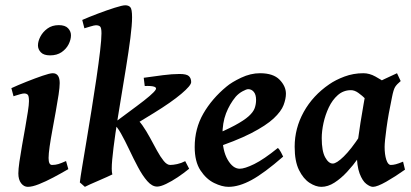

<svg xmlns="http://www.w3.org/2000/svg" viewBox="-20 -703 1586 741"><path d="M253.9 -566.9Q253.9 -550.3 244.9 -532.2Q235.8 -514.2 217.8 -501.7Q199.7 -489.3 173.3 -489.3Q148.9 -489.3 137.7 -501Q126.5 -512.7 126.5 -527.8Q126.5 -543.9 136 -562Q145.5 -580.1 163.3 -593Q181.2 -606 207 -606Q231.4 -606 242.7 -594Q253.9 -582 253.9 -566.9ZM243.7 -50.3Q215.3 -33.7 185.8 -18.1Q156.2 -2.4 130.4 7.8Q104.5 18.1 87.4 18.1Q72.3 18.1 61.5 4.2Q50.8 -9.8 50.8 -33.7Q50.8 -49.8 54.9 -78.6Q59.1 -107.4 65.2 -142.1Q71.3 -176.8 77.4 -210.9Q83.5 -245.1 87.6 -272.2Q91.8 -299.3 91.8 -312.5Q91.8 -333 86.9 -337.6Q82 -342.3 73.2 -342.3Q68.4 -342.3 58.6 -339.6Q48.8 -336.9 40.5 -334.2Q32.2 -331.5 32.2 -331.5L23.9 -362.8Q49.3 -374.5 82.5 -387.7Q115.7 -400.9 144 -410.6Q172.4 -420.4 183.6 -420.4Q210.4 -420.4 210.4 -382.3Q210.4 -366.7 206.1 -337.6Q201.7 -308.6 195.3 -273.2Q189 -237.8 182.4 -202.4Q175.8 -167 171.6 -137.9Q167.5 -108.9 167.5 -93.3Q167.5 -66.4 180.7 -66.4Q194.3 -66.4 205.3 -69.8Q216.3 -73.2 234.9 -81.5Z M717.8 -386.2Q717.8 -373 679.7 -340.8Q641.6 -308.6 574.2 -267.1L481.4 -210.4L417 -226.1L507.8 -293.5Q570.3 -339.8 580.6 -356.4Q590.8 -373 538.6 -371.1L534.7 -402.8Q572.3 -408.2 608.4 -412.8Q644.5 -417.5 672.9 -417.5Q700.2 -417.5 709 -409.2Q717.8 -400.9 717.8 -386.2ZM489.7 -636.2Q489.7 -607.4 483.2 -556.2Q476.6 -504.9 466.3 -441.7Q456.1 -378.4 445.1 -312.7Q434.1 -247.1 425.5 -188.2Q417 -129.4 413.1 -87.2Q409.2 -44.9 413.6 -29.8Q407.7 -26.9 392.6 -20Q377.4 -13.2 359.9 -5.6Q342.3 2 327.6 8.5Q313 15.1 307.6 18.1L288.1 1Q290 -16.6 297.1 -59.1Q304.2 -101.6 313.7 -158.7Q323.2 -215.8 333.3 -278.6Q343.3 -341.3 352.1 -400.4Q360.8 -459.5 366.2 -505.4Q371.6 -551.3 371.6 -574.2Q371.6 -596.2 366.2 -600.8Q360.8 -605.5 350.1 -605.5Q344.2 -605.5 328.9 -600.8Q313.5 -596.2 305.7 -593.8L297.4 -626Q322.8 -637.2 357.7 -650.4Q392.6 -663.6 422.6 -673.1Q452.6 -682.6 463.4 -682.6Q476.1 -682.6 482.9 -675.3Q489.7 -668 489.7 -636.2ZM710 -51.8Q689.9 -35.2 666.3 -19.3Q642.6 -3.4 621.1 6.8Q599.6 17.1 586.4 17.1Q566.9 17.1 548.3 -4.2Q529.8 -25.4 512.5 -58.1Q495.1 -90.8 478.8 -125.5Q462.4 -160.2 447 -187.7Q431.6 -215.3 417 -226.1L498.5 -250Q514.6 -240.7 529.5 -219.5Q544.4 -198.2 558.6 -172.1Q572.8 -146 585.9 -121.8Q599.1 -97.7 611.8 -82Q624.5 -66.4 636.7 -66.4Q648.4 -66.4 664.1 -69.8Q679.7 -73.2 694.8 -81.1Z M1083.5 -341.3Q1083.5 -321.8 1074.5 -297.6Q1065.4 -273.4 1036.4 -246.1Q1007.3 -218.8 949 -188.7Q890.6 -158.7 792.5 -126.5L789.1 -174.3Q850.1 -199.7 886 -219Q921.9 -238.3 939.7 -254.4Q957.5 -270.5 962.9 -285.6Q968.3 -300.8 968.3 -317.4Q968.3 -337.9 959.5 -348.4Q950.7 -358.9 938 -358.9Q931.2 -358.9 916.3 -350.8Q901.4 -342.8 889.6 -329.6Q866.2 -301.3 852.3 -265.4Q838.4 -229.5 838.4 -180.2Q838.4 -121.6 858.6 -86.7Q878.9 -51.8 905.3 -51.8Q924.3 -51.8 961.2 -69.8Q998 -87.9 1052.2 -131.8Q1057.1 -128.9 1064.5 -115.2Q1071.8 -101.6 1072.8 -98.6Q999.5 -34.7 950.9 -8.3Q902.3 18.1 861.8 18.1Q836.9 18.1 806.4 3.2Q775.9 -11.7 753.7 -45.4Q731.4 -79.1 731.4 -135.7Q731.4 -206.5 764.6 -264.4Q797.9 -322.3 854 -368.7Q874 -385.7 910.6 -403.1Q947.3 -420.4 983.4 -420.4Q1034.7 -420.4 1059.1 -395.3Q1083.5 -370.1 1083.5 -341.3Z M1543 -48.3Q1505.4 -21.5 1470.5 -1.7Q1435.5 18.1 1419.4 18.1Q1408.7 18.1 1393.8 6.8Q1378.9 -4.4 1367.9 -33.4Q1356.9 -62.5 1356.9 -114.7Q1356.9 -127.9 1361.1 -159.9Q1365.2 -191.9 1371.3 -230Q1377.4 -268.1 1383.1 -300.3Q1388.7 -332.5 1391.1 -345.7Q1394 -359.4 1415.8 -372.8Q1437.5 -386.2 1464.8 -398.4Q1492.2 -410.6 1512.2 -420.4L1526.4 -390.1Q1511.7 -377.9 1505.1 -367.7Q1498.5 -357.4 1492.7 -327.1Q1479 -262.7 1471.7 -209.2Q1464.4 -155.8 1464.4 -136.2Q1464.4 -106.4 1470.9 -86.4Q1477.5 -66.4 1488.3 -66.4Q1497.1 -66.4 1507.6 -69.1Q1518.1 -71.8 1535.6 -79.1ZM1499 -367.7Q1486.8 -358.9 1474.6 -338.9Q1462.4 -318.8 1452.1 -301.5Q1441.9 -284.2 1434.1 -284.2Q1428.2 -284.2 1417.2 -294.9Q1406.2 -305.7 1392.1 -319.8Q1377.9 -334 1362.8 -344.7Q1347.7 -355.5 1333 -355Q1304.7 -354.5 1283.7 -335.9Q1262.7 -317.4 1249 -288.6Q1235.4 -259.8 1228.5 -228.3Q1221.7 -196.8 1221.7 -169.9Q1221.7 -120.1 1234.9 -95.9Q1248 -71.8 1264.2 -71.8Q1278.8 -71.8 1306.6 -98.9Q1334.5 -126 1370.1 -180.2L1362.3 -92.3Q1343.3 -65.4 1319.8 -40Q1296.4 -14.6 1271 1.7Q1245.6 18.1 1220.2 18.1Q1198.7 18.1 1174.8 2.7Q1150.9 -12.7 1134 -46.6Q1117.2 -80.6 1117.2 -136.7Q1117.2 -208 1152.3 -271.2Q1187.5 -334.5 1251 -377.9Q1274.9 -394.5 1309.3 -407.5Q1343.8 -420.4 1382.3 -420.4Q1405.8 -420.4 1428.7 -407.7Q1451.7 -395 1470.2 -382.1Q1488.8 -369.1 1499 -367.7Z"/></svg>

Font: Dai Banna SIL SemiBold
Style: Italic
Weight: 600
Italic angle: -11°
Designer: Victor Gaultney
Foundry: SIL International
Version: Version 4.000